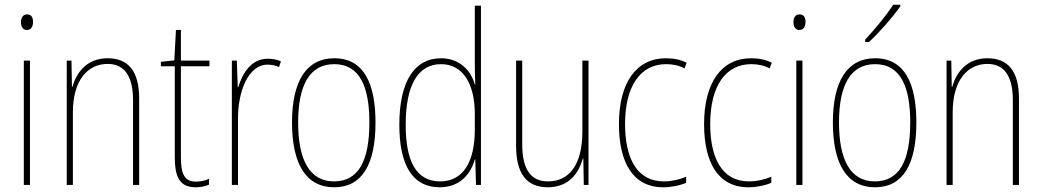

<svg xmlns="http://www.w3.org/2000/svg" viewBox="-20 -784 4414 814"><path d="M95 -723C75 -723 69 -706 69 -690C69 -672 76 -657 94 -657C112 -657 120 -671 120 -691C120 -707 115 -723 95 -723ZM107 -527H81V0H107Z M436 -537C347 -537 304 -475 287 -416H285L283 -527H263V0H289V-308C289 -445 353 -513 436 -513C503 -513 544 -468 544 -359V0H570V-366C570 -485 522 -537 436 -537Z M811 -14C760 -14 747 -49 747 -119V-503H868V-527H747V-657H726L719 -528L662 -522V-503H721V-120C721 -37 739 10 810 10C834 10 850 5 866 -1V-26C852 -19 832 -14 811 -14Z M1115 -535C1043 -535 1007 -470 990 -414H988L984 -527H963V0H989V-283C989 -394 1031 -510 1115 -510C1134 -510 1150 -505 1163 -500L1171 -524C1154 -532 1134 -535 1115 -535Z M1572 -264C1572 -428 1524 -537 1397 -537C1279 -537 1218 -440 1218 -265C1218 -88 1278 10 1397 10C1515 10 1572 -87 1572 -264ZM1244 -265C1244 -423 1293 -512 1397 -512C1507 -512 1546 -413 1546 -265C1546 -102 1500 -15 1396 -15C1292 -15 1244 -107 1244 -265Z M1844 10C1933 10 1977 -50 1993 -108H1995L1998 0H2019V-760H1993V-511C1993 -483 1994 -456 1995 -425H1993C1979 -481 1931 -537 1850 -537C1737 -537 1673 -439 1673 -255C1673 -82 1730 10 1844 10ZM1846 -15C1744 -15 1700 -101 1700 -255C1700 -425 1753 -512 1850 -512C1942 -512 1993 -430 1993 -300V-234C1993 -100 1945 -15 1846 -15Z M2475 -527H2449V-227C2449 -82 2391 -15 2303 -15C2233 -15 2194 -62 2194 -173V-527H2168V-166C2168 -49 2212 10 2302 10C2395 10 2434 -53 2451 -112H2453L2455 0H2475Z M2792 10C2827 10 2864 2 2889 -9V-35C2860 -22 2826 -15 2794 -15C2678 -15 2630 -117 2630 -258C2630 -422 2697 -512 2804 -512C2831 -512 2858 -507 2882 -494L2891 -518C2865 -531 2837 -537 2803 -537C2679 -537 2604 -435 2604 -258C2604 -97 2662 10 2792 10Z M3153 10C3188 10 3225 2 3250 -9V-35C3221 -22 3187 -15 3155 -15C3039 -15 2991 -117 2991 -258C2991 -422 3058 -512 3165 -512C3192 -512 3219 -507 3243 -494L3252 -518C3226 -531 3198 -537 3164 -537C3040 -537 2965 -435 2965 -258C2965 -97 3023 10 3153 10Z M3370 -723C3350 -723 3344 -706 3344 -690C3344 -672 3351 -657 3369 -657C3387 -657 3395 -671 3395 -691C3395 -707 3390 -723 3370 -723ZM3382 -527H3356V0H3382Z M3797 -757V-764H3767C3735 -715 3693 -665 3648 -616V-606H3664C3707 -645 3763 -709 3797 -757ZM3865 -264C3865 -428 3817 -537 3690 -537C3572 -537 3511 -440 3511 -265C3511 -88 3571 10 3690 10C3808 10 3865 -87 3865 -264ZM3537 -265C3537 -423 3586 -512 3690 -512C3800 -512 3839 -413 3839 -265C3839 -102 3793 -15 3689 -15C3585 -15 3537 -107 3537 -265Z M4166 -537C4077 -537 4034 -475 4017 -416H4015L4013 -527H3993V0H4019V-308C4019 -445 4083 -513 4166 -513C4233 -513 4274 -468 4274 -359V0H4300V-366C4300 -485 4252 -537 4166 -537Z"/></svg>

Font: Noto Sans Myanmar UI Condensed Thin
Style: Regular
Weight: 100
Width: 3
Designer: Monotype Design Team
Foundry: Monotype Imaging Inc.
Version: Version 2.103